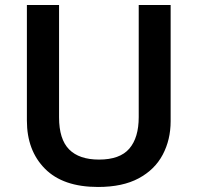

<svg xmlns="http://www.w3.org/2000/svg" viewBox="-20 -734 787 764"><path d="M659 -252Q659 -178 627.5 -118.5Q596 -59 532 -24.5Q468 10 370 10Q231 10 159 -62.5Q87 -135 87 -254V-714H215V-267Q215 -180 255 -139.5Q295 -99 374 -99Q457 -99 494.5 -142.5Q532 -186 532 -268V-714H659Z"/></svg>

Font: Noto Sans Cham SemiBold
Style: Regular
Weight: 600
Version: Version 2.002